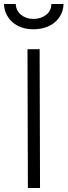

<svg xmlns="http://www.w3.org/2000/svg" viewBox="-51 -944 339 964"><path d="M87 -697H148L150 0H89ZM28 -924Q30 -889 55.5 -869Q81 -849 117 -849Q154 -849 180 -869Q206 -889 207 -924H268Q267 -895 255.5 -872Q244 -849 224 -832Q204 -815 176.5 -806Q149 -797 117 -797Q85 -797 58.5 -806Q32 -815 12.5 -832Q-7 -849 -18.5 -872Q-30 -895 -31 -924Z"/></svg>

Font: Panefresco 250wt
Style: Regular
Weight: 300
Version: Version 1.000